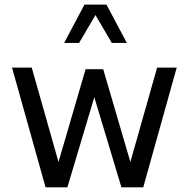

<svg xmlns="http://www.w3.org/2000/svg" viewBox="-20 -798 804 818"><path d="M520.5 -615 433.6 -778.3H339.8L253.2 -615H316.9L386.7 -733.9L456.3 -615ZM31.2 -510 174.1 0H267.1L381.8 -383.8L497.3 0H590.3L732.9 -510H649.4L535.4 -107.9L419.7 -503.2H344.7L229.2 -107.9L115.2 -510Z"/></svg>

Font: Estedad-FD-VF Thin
Style: Regular
Weight: 100
Designer: Amin Abedi
Version: Version 5.0